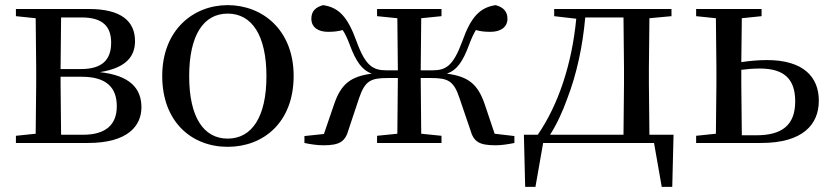

<svg xmlns="http://www.w3.org/2000/svg" viewBox="-20 -557 3229 748"><path d="M118 0H323C478 0 531 -67 531 -139C531 -213 486 -263 369 -276C477 -293 506 -342 506 -397C506 -473 454 -522 326 -522H42V-494L119 -486L121 -292V-230L119 -36L42 -28V0ZM218 -489H298C380 -489 413 -454 413 -391C413 -322 376 -288 295 -288H216ZM216 -258H298C397 -258 435 -214 435 -143C435 -72 393 -32 303 -32H218L216 -230Z M867 15C1007 15 1124 -81 1124 -261C1124 -441 1002 -537 867 -537C733 -537 612 -440 612 -261C612 -82 727 15 867 15ZM867 -17C773 -17 717 -101 717 -260C717 -420 773 -504 867 -504C961 -504 1018 -420 1018 -260C1018 -101 961 -17 867 -17Z M1449 -494 1528 -486 1530 -283H1486C1434 -283 1404 -299 1369 -396C1334 -493 1299 -528 1239 -537C1208 -529 1193 -512 1193 -484C1193 -451 1219 -433 1258 -433C1280 -433 1298 -435 1315 -440C1325 -425 1333 -408 1342 -384C1367 -316 1391 -284 1428 -270C1346 -259 1309 -230 1282 -152L1242 -35L1166 -27V0C1189 5 1216 9 1240 9C1303 9 1325 -5 1338 -52L1379 -175C1402 -242 1424 -253 1490 -253H1530L1528 -36L1449 -28V0H1700V-28L1621 -36L1619 -253H1660C1725 -253 1748 -242 1770 -175L1812 -52C1825 -5 1846 9 1911 9C1933 9 1960 5 1984 0V-27L1907 -36L1868 -152C1841 -230 1804 -259 1721 -270C1760 -284 1783 -316 1808 -384C1817 -408 1825 -425 1834 -440C1851 -435 1868 -433 1891 -433C1930 -433 1957 -451 1957 -484C1957 -512 1941 -529 1911 -537C1851 -528 1815 -493 1781 -396C1745 -299 1717 -283 1664 -283H1619L1621 -486L1700 -494V-522H1449Z M2139 -494 2225 -484C2208 -307 2155 -148 2075 -32H2021L2026 171H2066L2096 0H2528L2558 171H2599L2604 -32H2510L2508 -230V-292L2510 -486L2596 -494V-522H2139ZM2409 -32H2123C2150 -74 2172 -123 2190 -173C2227 -269 2250 -377 2260 -489H2409L2411 -292V-230Z M2692 0H2945C3108 0 3170 -72 3170 -165C3170 -257 3110 -323 2968 -323C2936 -323 2902 -320 2868 -315L2870 -486L2947 -494V-522H2692V-494L2769 -486L2771 -292V-230L2769 -36L2692 -28ZM2868 -285C2891 -288 2915 -290 2940 -290C3033 -290 3078 -251 3078 -162C3078 -70 3027 -30 2927 -30H2870L2868 -230Z"/></svg>

Font: Noto Serif KR Medium
Style: Regular
Weight: 500
Designer: Ryoko NISHIZUKA 西塚涼子 (kana & ideographs); Frank Grießhammer (Latin, Greek & Cyrillic); Wenlong ZHANG 张文龙 (bopomofo); San
Foundry: Adobe
Version: Version 2.001;hotconv 1.1.0;makeotfexe 2.6.0